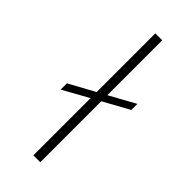

<svg xmlns="http://www.w3.org/2000/svg" viewBox="-240 -784 826 826"><g transform="rotate(45 173.0 -371.0)"><path d="M323 -473V-436L205 -371V0H163V-348L46 -283V-321L163 -385V-742H205V-408Z"/></g></svg>

Font: Montserrat arm2 ExtraLight
Style: Regular
Weight: 275
Designer: Julieta Ulanovsky
Foundry: Julieta Ulanovsky
Version: Version 6.000